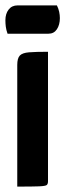

<svg xmlns="http://www.w3.org/2000/svg" viewBox="-31 -692 242 712"><path d="M33 0V-451Q33 -476 42.5 -486Q52 -496 76.5 -498Q101 -500 147 -500V-20Q147 -10 142.5 -6Q138 -2 114 -1Q90 0 33 0ZM-3 -567Q-8 -581 -9.5 -593Q-11 -605 -11 -617Q-11 -641 1 -656.5Q13 -672 34 -672H180Q186 -660 188.5 -648Q191 -636 191 -625Q191 -600 180 -583.5Q169 -567 149 -567Z"/></svg>

Font: Yanone Kaffeesatz
Style: Bold
Weight: 700
Designer: Yanone (Cyrillic: Daniel Pouzeot, Huerta Tipografica, and Cyreal)
Foundry: Yanone
Version: Version 2.003